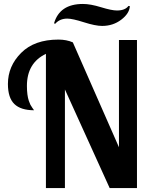

<svg xmlns="http://www.w3.org/2000/svg" viewBox="-20 -950 758 970"><path d="M20 -526Q20 -616 87 -683Q154 -750 275 -750Q316 -750 348 -736L581 -206V-748H672V0H534L308 -498V0H212V-678Q116 -632 116 -516Q116 -492 118.5 -473Q121 -454 125.5 -441Q130 -428 133.5 -421Q137 -414 143.5 -405Q150 -396 152 -393Q85 -393 52.5 -424.5Q20 -456 20 -526ZM253 -832Q281 -930 399 -930Q437 -930 490.5 -913.5Q544 -897 571 -897Q612 -897 629 -920L636 -919Q634 -882 592.5 -850.5Q551 -819 496 -819Q462 -819 404 -837.5Q346 -856 320 -856Q282 -856 259 -830Z"/></svg>

Font: Lobster Two
Style: Bold
Weight: 700
Designer: Pablo Impallari
Foundry: Pablo Impallari. www.impallari.com
Version: Version 1.006